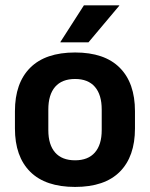

<svg xmlns="http://www.w3.org/2000/svg" viewBox="-20 -706 577 739"><path d="M269 13.5Q155 13.5 96.2 -45Q37.5 -103.5 37.5 -211.5V-278Q37.5 -386.5 96.2 -445.2Q155 -504 269 -504Q382.5 -504 441 -445.2Q499.5 -386.5 499.5 -278V-211.5Q499.5 -103.5 441.2 -45Q383 13.5 269 13.5ZM269 -89Q319 -89 345.2 -119Q371.5 -149 371.5 -205V-284.5Q371.5 -341.5 345.2 -371.8Q319 -402 269 -402Q218.5 -402 192.2 -371.8Q166 -341.5 166 -284.5V-205Q166 -149 192.2 -119Q218.5 -89 269 -89ZM303 -685.5H439V-684L320.5 -543H212.5V-544.5Z"/></svg>

Font: Anek Gujarati SemiBold
Style: Regular
Weight: 600
Designer: Mrunmayee Ghaisas (Gujarati), Yesha Goshar (Latin)
Foundry: Ek Type
Version: Version 1.003